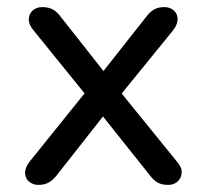

<svg xmlns="http://www.w3.org/2000/svg" viewBox="-20 -514 580 540"><path d="M88 6Q73 6 62 -3Q51 -12 50.5 -27Q50 -42 63 -59L236 -274V-229L74 -429Q60 -446 61 -461Q62 -476 72.5 -485Q83 -494 99 -494Q116 -494 127.5 -488Q139 -482 149 -469L287 -294H255L393 -469Q403 -482 414.5 -488Q426 -494 442 -494Q458 -494 468.5 -485Q479 -476 479.5 -461Q480 -446 467 -429L306 -231V-271L478 -59Q492 -43 491 -28Q490 -13 479.5 -3.5Q469 6 453 6Q436 6 424.5 0Q413 -6 403 -19L254 -206H285L138 -19Q128 -7 116.5 -0.5Q105 6 88 6Z"/></svg>

Font: Nunito Medium
Style: Regular
Weight: 500
Designer: Vernon Adams
Foundry: Vernon Adams
Version: Version 3.601